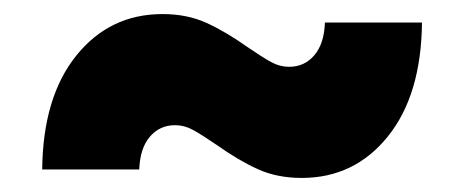

<svg xmlns="http://www.w3.org/2000/svg" viewBox="-20 -488 660 273"><path d="M288 -282Q266 -297 254 -303.5Q242 -310 229 -310Q207 -310 193 -293.5Q179 -277 178 -247H40Q41 -350 88.5 -409Q136 -468 211 -468Q246 -468 273.5 -455.5Q301 -443 332 -421Q354 -406 366 -399.5Q378 -393 391 -393Q413 -393 427 -409.5Q441 -426 442 -456H580Q579 -353 531.5 -294Q484 -235 409 -235Q374 -235 346.5 -247.5Q319 -260 288 -282Z"/></svg>

Font: Montserrat Alternates Black
Style: Regular
Weight: 900
Designer: Julieta Ulanovsky
Foundry: Julieta Ulanovsky
Version: Version 7.200